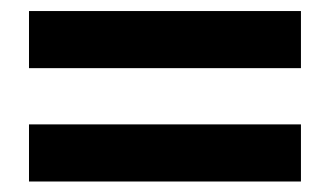

<svg xmlns="http://www.w3.org/2000/svg" viewBox="-20 -502 607 353"><path d="M533.3 -376.7H33.3V-481.7H533.3ZM533.3 -168.3H33.3V-273.3H533.3Z"/></svg>

Font: Familjen Grotesk Variable
Style: Regular
Weight: 400
Designer: Anders Wikstroem, Jonas Baeckman, Matilda Gysing, Kristian Moeller
Foundry: Familjen STHLM AB
Version: Version 2.000